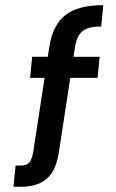

<svg xmlns="http://www.w3.org/2000/svg" viewBox="-20 -720 446 740"><path d="M104 -501H364L356 -420H96ZM170 -539Q183 -623 231.5 -661.5Q280 -700 378 -700L370 -618Q319 -618 297 -599Q275 -580 269 -538L207 -134Q200 -86 181.5 -56.5Q163 -27 132.5 -13.5Q102 0 59 0H32L40 -82H61Q83 -82 93 -94Q103 -106 108 -134Z"/></svg>

Font: Albert Sans Medium
Style: Regular
Weight: 500
Designer: Andreas Rasmussen
Foundry: a.Foundry
Version: Version 1.025